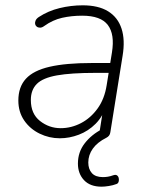

<svg xmlns="http://www.w3.org/2000/svg" viewBox="-20 -512 554 722"><path d="M362 190Q319 190 296 165.5Q273 141 273 103Q273 60 298.5 27Q324 -6 365 -27L356 -5Q355 -9 354.5 -12.5Q354 -16 355 -20L370 -116H380Q367 -74 339.5 -46.5Q312 -19 276.5 -5.5Q241 8 205 8Q165 8 129 -9.5Q93 -27 71 -59Q49 -91 49 -134Q49 -185 77.5 -216Q106 -247 167 -261Q228 -275 324 -275H405L399 -238H340Q247 -238 194 -228.5Q141 -219 118.5 -196.5Q96 -174 96 -136Q96 -84 130.5 -57Q165 -30 208 -30Q248 -30 284.5 -49Q321 -68 347 -104Q373 -140 381 -191L401 -315Q412 -383 385.5 -418Q359 -453 289 -453Q249 -453 213.5 -445Q178 -437 146 -414Q138 -408 130.5 -408Q123 -408 118 -412Q113 -416 112 -422Q111 -428 114 -435Q117 -442 126 -448Q161 -471 204 -481.5Q247 -492 291 -492Q350 -492 386.5 -469.5Q423 -447 437 -404.5Q451 -362 441 -302L395 -15Q394 -7 390 -2Q386 3 380 6Q346 23 329 47Q312 71 312 99Q312 124 325.5 139Q339 154 367 154Q376 154 385.5 152.5Q395 151 406 147Q415 144 420 147.5Q425 151 426.5 158Q428 165 426 171.5Q424 178 418 180Q405 185 389 187.5Q373 190 362 190Z"/></svg>

Font: Nunito ExtraLight ExtraLight
Style: Italic
Weight: 250
Italic angle: -9°
Version: Version 3.602